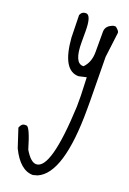

<svg xmlns="http://www.w3.org/2000/svg" viewBox="-254 -399 682 1013"><g transform="rotate(20 87.0 107.0)"><path d="M43.9 -341.8Q74.2 -341.8 74.2 -250V-190.4Q74.2 -74.2 124 -74.2H127Q161.1 -108.4 161.1 -166V-280.3Q161.1 -315.4 204.1 -329.1H215.8Q237.3 -312.5 237.3 -301.8L219.7 -160.2L222.7 85V131.8Q222.7 495.1 96.7 549.8L72.3 556.6Q0 556.6 -50.8 452.1L-85 347.7Q-76.2 322.3 -57.6 322.3H-48.8Q-30.3 322.3 3.9 439.5Q38.1 497.1 68.4 497.1Q151.4 497.1 167 137.7V76.2L163.1 -25.4L120.1 -15.6Q29.3 -15.6 15.6 -194.3L12.7 -320.3Q21.5 -341.8 43.9 -341.8Z"/></g></svg>

Font: Sue Ellen Francisco 
Style: Regular
Weight: 400
Designer: Kimberly Geswein
Foundry: Kimberly Geswein
Version: Version 1.002 2007